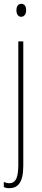

<svg xmlns="http://www.w3.org/2000/svg" viewBox="-22 -744 219 1006"><path d="M64 -690C64 -672 72 -656 89 -656C105 -656 115 -670 115 -691C115 -707 109 -724 90 -724C70 -724 64 -706 64 -690ZM27 242C69 242 100 216 100 125V-527H74V117C74 184 62 216 26 216C16 216 5 213 -2 209V236C4 239 13 242 27 242Z"/></svg>

Font: Noto Sans Myanmar ExtraCondensed Thin
Style: Regular
Weight: 100
Width: 2
Designer: Monotype Design Team
Foundry: Monotype Imaging Inc.
Version: Version 2.107